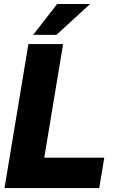

<svg xmlns="http://www.w3.org/2000/svg" viewBox="-20 -950 591 970"><path d="M2.9 0 123.5 -727.5H298.8L203.6 -153.3H506.8L481.4 0ZM147.5 -773.9 268.6 -929.7H435.1L265.1 -773.9Z"/></svg>

Font: Inter Display Extra Bold
Style: Italic
Weight: 800
Italic angle: -9.39999°
Designer: Rasmus Andersson
Foundry: rsms
Version: Version 4.000;git-4fc901f